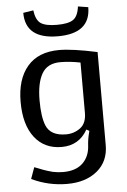

<svg xmlns="http://www.w3.org/2000/svg" viewBox="-63 -806 707 1071"><g transform="rotate(-5 290.0 -270.5)"><path d="M402 -73Q354 12 257 12Q160 12 105 -59.5Q50 -131 50 -258Q50 -385 111 -456.5Q172 -528 289 -528Q363 -528 502 -498V23Q502 114 438 167Q374 220 269.5 220Q165 220 71 175L94 111Q99 113 117.5 120Q136 127 143 130Q150 133 167 138Q184 143 195 146Q224 152 253 152Q324 152 362.5 115Q401 78 404 17Q406 -18 415 -52L418 -64ZM287 -56Q332 -56 367 -82Q402 -108 402 -166V-448Q342 -460 290 -460Q217 -460 186.5 -407Q156 -354 156 -257Q156 -165 176 -116Q201 -56 287 -56ZM108 -752 165 -761Q172 -706 199.5 -687.5Q227 -669 290 -669Q353 -669 380.5 -687.5Q408 -706 415 -761L472 -752Q472 -605 290 -605Q108 -605 108 -752Z"/></g></svg>

Font: Voces
Style: Regular
Weight: 400
Designer: Ana Paula Megda, Pablo Ugerman
Foundry: Ana Paula Megda, Pablo Ugerman
Version: Version 1.003